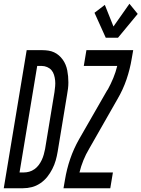

<svg xmlns="http://www.w3.org/2000/svg" viewBox="-60 -1002 753 1022"><path d="M-40 0 82 -735H166Q182 -735 198 -732.5Q214 -730 228 -723.5Q242 -717 253.5 -707Q265 -697 274 -684.5Q283 -672 289 -657.5Q295 -643 298 -627.5Q301 -612 302.5 -596Q304 -580 304 -563.5Q304 -547 302 -530.5Q300 -514 297 -498L247 -195Q243 -171 236.5 -148Q230 -125 218.5 -102.5Q207 -80 191.5 -60.5Q176 -41 154.5 -26.5Q133 -12 109.5 -6Q86 0 62 0ZM66 -84Q81 -84 95.5 -88Q110 -92 123.5 -101.5Q137 -111 146.5 -124Q156 -137 162.5 -151Q169 -165 173 -179.5Q177 -194 180 -209L230 -512Q232 -527 233.5 -542.5Q235 -558 233.5 -573.5Q232 -589 227.5 -603.5Q223 -618 214 -628.5Q205 -639 191 -645Q177 -651 162 -651H138L44 -84ZM503 -801 443 -934 498 -976 544 -861 629 -982 673 -928 568 -801ZM278 0 286 -46Q295 -101 313.5 -155.5Q332 -210 361 -261L512 -524Q512 -524 512 -524Q512 -524 512 -524H513Q530 -555 543 -586.5Q556 -618 564 -651H386L400 -735H649L641 -689Q632 -634 613.5 -579.5Q595 -525 565 -474L415 -211Q397 -181 384 -149Q371 -117 363 -84H541L527 0Z"/></svg>

Font: Iosevka Curly Medium Extended
Style: Italic
Weight: 500
Width: 7
Italic angle: -9°
Monospace: yes
Designer: Belleve Invis
Foundry: Belleve Invis
Version: Version 11.1.0; ttfautohint (v1.8.3)